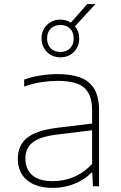

<svg xmlns="http://www.w3.org/2000/svg" viewBox="-20 -910 593 938"><path d="M239 8Q157.5 8 112.2 -29.8Q67 -67.5 67 -134Q67 -200 112.5 -236.8Q158 -273.5 262 -286L430 -306.5V-368Q430 -427 410.2 -458.8Q390.5 -490.5 353.2 -502.8Q316 -515 263 -515Q228 -515 185.2 -509Q142.5 -503 98 -487V-521Q133.5 -534.5 177.2 -541.2Q221 -548 262 -548Q325.5 -548 370.8 -531.8Q416 -515.5 440 -476.5Q464 -437.5 464 -369V0H434L431 -67H427Q396.5 -34 346 -13Q295.5 8 239 8ZM104 -136Q104 -84.5 136.8 -54.8Q169.5 -25 239 -25Q292.5 -25 341.8 -46Q391 -67 430 -109V-273.5L261 -253Q175.5 -242.5 139.8 -214.5Q104 -186.5 104 -136ZM275 -630Q235.5 -630 209.2 -656.2Q183 -682.5 183 -722Q183 -762 209.2 -788Q235.5 -814 275 -814Q304 -814 326.5 -799.5L406 -890H446L346.5 -781.5Q367 -757 367 -722Q367 -682.5 341 -656.2Q315 -630 275 -630ZM275 -656Q303.5 -656 321.8 -673.8Q340 -691.5 340 -722Q340 -753 321.8 -770.5Q303.5 -788 275 -788Q246.5 -788 228.2 -770.5Q210 -753 210 -722Q210 -691.5 228.2 -673.8Q246.5 -656 275 -656Z"/></svg>

Font: Encode Sans Exp Th
Style: Regular
Weight: 100
Width: 7
Designer: Multiple Designers
Foundry: Impallari Type
Version: Version 3.002; ttfautohint (v1.8.3) -l 8 -r 50 -G 200 -x 14 